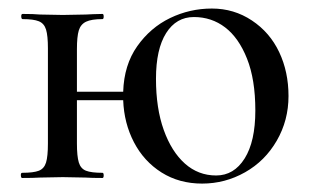

<svg xmlns="http://www.w3.org/2000/svg" viewBox="-20 -419 733 452"><path d="M555.9 -45.9Q581.1 -85.9 581.1 -158.9Q581.1 -231.9 561.5 -281Q542 -330.1 510 -354.5Q478 -378.9 436.5 -378.9Q395 -378.9 371.1 -341.1Q347.2 -303.2 347.2 -233.6Q347.2 -164.1 365.5 -113Q383.8 -62 415.3 -33.9Q446.8 -5.9 488.8 -5.9Q530.8 -5.9 555.9 -45.9ZM270 -183.1H161.1V-81.1Q161.1 -51.3 165.5 -36.6Q169.9 -22 182.4 -17.1Q194.8 -12.2 221.2 -12.2Q224.1 -12.2 224.1 -6.1Q224.1 0 221.2 0Q195.3 0 181.2 -1L127.9 -2L74.2 -1Q59.1 0 32.2 0Q29.3 0 29.1 -6.1Q28.8 -12.2 32.2 -12.2Q59.1 -12.2 71.5 -17.1Q84 -22 88.4 -36.4Q92.8 -50.8 92.8 -81.1V-305.2Q92.8 -335 88.4 -349.4Q84 -363.8 71.5 -368.9Q59.1 -374 33.2 -374Q30.3 -374 30 -380.1Q29.8 -386.2 33.2 -386.2Q59.1 -386.2 74.2 -384.8L127.9 -383.8L182.1 -384.8Q196.3 -385.7 221.2 -386.2Q224.1 -386.2 224.1 -380.1Q224.1 -374 221.2 -374Q195.3 -374 182.6 -367.9Q169.9 -361.8 165.5 -347.4Q161.1 -333 161.1 -303.2V-203.1H270Q272 -266.1 303 -310.1Q334 -354 380.4 -376.5Q426.8 -398.9 478.8 -398.9Q530.8 -398.9 573 -370.8Q615.2 -342.8 637.2 -296.4Q659.2 -250 659.2 -192.9Q659.2 -135.7 631.6 -87.9Q604 -40 556.9 -13.4Q509.8 13.2 455.8 13.2Q401.9 13.2 360.4 -12.9Q318.8 -39.1 295.4 -84Q272 -128.9 270 -183.1Z"/></svg>

Font: Cormorant-Medium
Style: Regular
Weight: 500
Designer: Christian Thalmann (Catharsis Fonts)
Version: Version 3.000